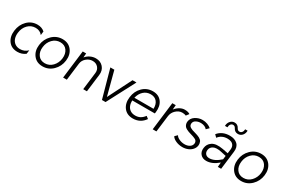

<svg xmlns="http://www.w3.org/2000/svg" viewBox="94 -1837 4357 2962"><g transform="rotate(30 2272.5 -356.5)"><path d="M276 10Q170 10 114.5 -64Q59 -138 73 -250Q87 -362 160.5 -436Q234 -510 340 -510Q417 -510 469 -464L461 -396Q416 -453 339 -453Q259 -453 203 -395.5Q147 -338 137 -250Q130 -193 145.5 -147Q161 -101 198.5 -74Q236 -47 289 -47Q367 -47 425 -103L416 -36Q355 10 276 10Z M723 10Q617 10 559 -65Q501 -140 514.5 -250Q528 -360 604.5 -435Q681 -510 787 -510Q893 -510 951 -435Q1009 -360 995.5 -250Q982 -140 905.5 -65Q829 10 723 10ZM730 -49Q809 -49 864.5 -107Q920 -165 931 -250Q941 -336 900 -393.5Q859 -451 779 -451Q701 -451 645 -393.5Q589 -336 579 -250Q568 -165 609.5 -107Q651 -49 730 -49Z M1380 -510Q1462 -510 1511 -454.5Q1560 -399 1550 -316L1511 0H1445L1483 -310Q1490 -369 1453.5 -410Q1417 -451 1356 -451Q1295 -451 1246.5 -409Q1198 -367 1191 -307L1153 0H1087L1148 -500H1209L1203 -425Q1236 -465 1282 -487.5Q1328 -510 1380 -510Z M2035 -500H2105L1843 0H1779L1640 -500H1711L1822 -78Z M2593 -254Q2591 -237 2589 -228H2188Q2185 -175 2202 -134.5Q2219 -94 2254.5 -71Q2290 -48 2341 -48Q2390 -48 2427.5 -68Q2465 -88 2499 -133L2541 -100Q2464 10 2332 10Q2225 10 2169 -64Q2113 -138 2127 -250Q2140 -362 2214.5 -436Q2289 -510 2396 -510Q2499 -510 2553 -438.5Q2607 -367 2593 -254ZM2390 -453Q2316 -453 2264.5 -405.5Q2213 -358 2195 -280H2536Q2539 -358 2500.5 -405.5Q2462 -453 2390 -453Z M2963 -510Q3023 -510 3056 -486L3019 -438Q2992 -451 2952 -451Q2893 -451 2843 -405Q2793 -359 2785 -292L2749 0H2683L2744 -500H2805L2798 -418Q2830 -460 2874 -485Q2918 -510 2963 -510Z M3214 10Q3152 10 3098 -14Q3044 -38 3024 -74L3067 -116Q3081 -87 3125 -66.5Q3169 -46 3218 -45Q3271 -44 3309 -67.5Q3347 -91 3352 -133Q3354 -150 3348.5 -163.5Q3343 -177 3334.5 -185.5Q3326 -194 3307 -202.5Q3288 -211 3275.5 -215.5Q3263 -220 3238 -227Q3232 -229 3228 -230Q3201 -238 3184 -244Q3167 -250 3144.5 -262Q3122 -274 3110.5 -287.5Q3099 -301 3091.5 -322.5Q3084 -344 3087 -370Q3095 -434 3153 -472Q3211 -510 3281 -510Q3326 -510 3368.5 -494Q3411 -478 3436 -454L3391 -409Q3356 -453 3285 -456Q3238 -458 3198.5 -437.5Q3159 -417 3154 -378Q3152 -356 3159.5 -340Q3167 -324 3186 -313Q3205 -302 3221.5 -296Q3238 -290 3268 -282Q3291 -275 3301.5 -272Q3312 -269 3333 -261Q3354 -253 3364 -247Q3374 -241 3388 -229.5Q3402 -218 3408 -205.5Q3414 -193 3417.5 -175.5Q3421 -158 3419 -137Q3414 -95 3385 -61Q3356 -27 3311 -8.5Q3266 10 3214 10Z M3666 -603H3622Q3623 -655 3653.5 -689Q3684 -723 3728 -723Q3784 -723 3811 -670Q3827 -637 3860 -637Q3885 -637 3901.5 -658Q3918 -679 3919 -713H3962Q3961 -661 3931 -627.5Q3901 -594 3856 -594Q3799 -594 3772 -647Q3756 -680 3724 -680Q3699 -680 3682.5 -658.5Q3666 -637 3666 -603ZM3766 -510Q3853 -510 3903 -463Q3953 -416 3942 -327L3902 0H3843L3850 -82Q3744 10 3640 10Q3573 10 3535.5 -33Q3498 -76 3507 -143Q3511 -178 3527.5 -206.5Q3544 -235 3576.5 -257Q3609 -279 3657 -284Q3705 -289 3772 -277L3870 -258L3879 -330Q3884 -372 3868.5 -400Q3853 -428 3824 -440.5Q3795 -453 3755 -453Q3705 -453 3664 -433Q3623 -413 3597 -376L3556 -416Q3589 -460 3642.5 -485Q3696 -510 3766 -510ZM3661 -49Q3753 -49 3855 -142L3863 -207L3767 -228Q3675 -247 3627.5 -221.5Q3580 -196 3574 -146Q3569 -103 3592.5 -76Q3616 -49 3661 -49Z M4261 10Q4155 10 4097 -65Q4039 -140 4052.5 -250Q4066 -360 4142.5 -435Q4219 -510 4325 -510Q4431 -510 4489 -435Q4547 -360 4533.5 -250Q4520 -140 4443.5 -65Q4367 10 4261 10ZM4268 -49Q4347 -49 4402.5 -107Q4458 -165 4469 -250Q4479 -336 4438 -393.5Q4397 -451 4317 -451Q4239 -451 4183 -393.5Q4127 -336 4117 -250Q4106 -165 4147.5 -107Q4189 -49 4268 -49Z"/></g></svg>

Font: Orkney Light
Style: LightItalic
Weight: 300
Designer: Samuel Oakes and Alfredo Marco Pradil
Foundry: Alfredo Marco Pradil
Version: 1.0; ttfautohint (v1.5)